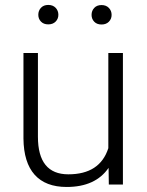

<svg xmlns="http://www.w3.org/2000/svg" viewBox="-20 -741 589 771"><path d="M416 -66.9Q363.3 9.8 247.6 9.8Q163.1 9.8 119.1 -39.3Q75.2 -88.4 74.2 -184.6V-528.3H132.3V-191.9Q132.3 -41 254.4 -41Q381.3 -41 415 -146V-528.3H473.6V0H417ZM133.8 -681.6Q133.8 -698.2 144.5 -709.7Q155.3 -721.2 173.8 -721.2Q192.4 -721.2 203.4 -709.7Q214.4 -698.2 214.4 -681.6Q214.4 -665.5 203.4 -654.3Q192.4 -643.1 173.8 -643.1Q155.3 -643.1 144.5 -654.3Q133.8 -665.5 133.8 -681.6ZM347.7 -681.2Q347.7 -697.8 358.4 -709.2Q369.1 -720.7 387.7 -720.7Q406.2 -720.7 417.2 -709.2Q428.2 -697.8 428.2 -681.2Q428.2 -665 417.2 -653.8Q406.2 -642.6 387.7 -642.6Q369.1 -642.6 358.4 -653.8Q347.7 -665 347.7 -681.2Z"/></svg>

Font: TypoPRO Roboto
Style: Regular
Weight: 300
Designer: Google
Version: Version 2.136; 2016